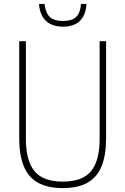

<svg xmlns="http://www.w3.org/2000/svg" viewBox="-20 -950 639 979"><path d="M300 9Q222 9 173 -18.8Q124 -46.5 101 -103Q78 -159.5 78 -246V-740H112V-241Q112 -131.5 155.5 -77.8Q199 -24 300 -24Q401.5 -24 444.8 -77.8Q488 -131.5 488 -241V-740H521V-246Q521 -159.5 498.2 -103Q475.5 -46.5 426.8 -18.8Q378 9 300 9ZM301 -814Q264.5 -814 238 -827Q211.5 -840 196.5 -865.8Q181.5 -891.5 179 -930H207Q212.5 -883.5 234.2 -863.2Q256 -843 301 -843Q346 -843 367.8 -863.2Q389.5 -883.5 393 -930H421Q418.5 -891 404 -865.2Q389.5 -839.5 363.5 -826.8Q337.5 -814 301 -814Z"/></svg>

Font: Encode Sans SC Condensed Thin
Style: Regular
Weight: 100
Width: 3
Designer: Multiple Designers
Foundry: Impallari Type
Version: Version 3.002